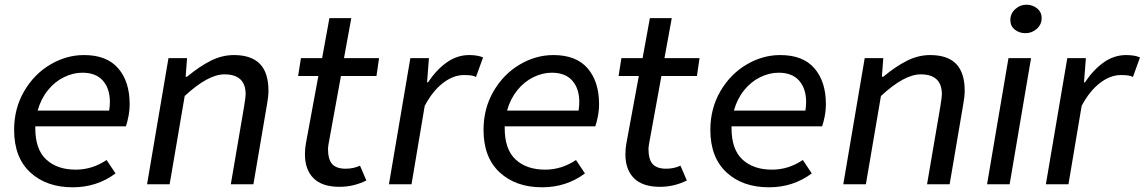

<svg xmlns="http://www.w3.org/2000/svg" viewBox="-20 -783 4865 816"><path d="M40 -231Q40 -322 82.5 -395Q125 -468 193.5 -508.5Q262 -549 337 -549Q434 -549 482.5 -492.5Q531 -436 531 -341Q531 -314 526 -288.5Q521 -263 515 -246H130V-238Q130 -148 176.5 -105Q223 -62 302 -62Q372 -62 433 -103L471 -46Q392 13 289 13Q177 13 108.5 -50.5Q40 -114 40 -231ZM444 -313Q447 -333 447 -350Q447 -406 417.5 -440Q388 -474 330 -474Q291 -474 252 -455Q213 -436 183.5 -399.5Q154 -363 140 -313Z M696 -536H775L769 -457H775Q828 -501 876 -525Q924 -549 974 -549Q1048 -549 1084.5 -511.5Q1121 -474 1121 -397Q1121 -374 1115 -341L1057 0H961L1017 -328Q1024 -370 1024 -382Q1024 -467 934 -467Q864 -467 765 -375L701 0H605Z M1276 -127Q1276 -152 1280 -173L1333 -460H1247L1259 -536H1349L1380 -706H1473L1442 -536H1591L1580 -460H1429L1376 -169Q1375 -161 1374 -152Q1374 -105 1392 -85.5Q1410 -66 1449 -66Q1483 -66 1510 -79L1537 -16Q1483 11 1423 11Q1349 11 1312.5 -25.5Q1276 -62 1276 -127Z M1724 -536H1803L1795 -433H1799Q1835 -487 1879 -518Q1923 -549 1974 -549Q2010 -549 2033 -539L2003 -456Q1993 -461 1981.5 -462.5Q1970 -464 1951 -464Q1907 -464 1863 -430.5Q1819 -397 1785 -333L1729 0H1633Z M2035 -231Q2035 -322 2077.5 -395Q2120 -468 2188.5 -508.5Q2257 -549 2332 -549Q2429 -549 2477.5 -492.5Q2526 -436 2526 -341Q2526 -314 2521 -288.5Q2516 -263 2510 -246H2125V-238Q2125 -148 2171.5 -105Q2218 -62 2297 -62Q2367 -62 2428 -103L2466 -46Q2387 13 2284 13Q2172 13 2103.5 -50.5Q2035 -114 2035 -231ZM2439 -313Q2442 -333 2442 -350Q2442 -406 2412.5 -440Q2383 -474 2325 -474Q2286 -474 2247 -455Q2208 -436 2178.5 -399.5Q2149 -363 2135 -313Z M2638 -127Q2638 -152 2642 -173L2695 -460H2609L2621 -536H2711L2742 -706H2835L2804 -536H2953L2942 -460H2791L2738 -169Q2737 -161 2736 -152Q2736 -105 2754 -85.5Q2772 -66 2811 -66Q2845 -66 2872 -79L2899 -16Q2845 11 2785 11Q2711 11 2674.5 -25.5Q2638 -62 2638 -127Z M2999 -231Q2999 -322 3041.5 -395Q3084 -468 3152.5 -508.5Q3221 -549 3296 -549Q3393 -549 3441.5 -492.5Q3490 -436 3490 -341Q3490 -314 3485 -288.5Q3480 -263 3474 -246H3089V-238Q3089 -148 3135.5 -105Q3182 -62 3261 -62Q3331 -62 3392 -103L3430 -46Q3351 13 3248 13Q3136 13 3067.5 -50.5Q2999 -114 2999 -231ZM3403 -313Q3406 -333 3406 -350Q3406 -406 3376.5 -440Q3347 -474 3289 -474Q3250 -474 3211 -455Q3172 -436 3142.5 -399.5Q3113 -363 3099 -313Z M3655 -536H3734L3728 -457H3734Q3787 -501 3835 -525Q3883 -549 3933 -549Q4007 -549 4043.5 -511.5Q4080 -474 4080 -397Q4080 -374 4074 -341L4016 0H3920L3976 -328Q3983 -370 3983 -382Q3983 -467 3893 -467Q3823 -467 3724 -375L3660 0H3564Z M4266 -536H4362L4271 0H4175ZM4274 -698Q4274 -725 4294.5 -744Q4315 -763 4343 -763Q4368 -763 4387.5 -747.5Q4407 -732 4407 -706Q4407 -679 4386.5 -660.5Q4366 -642 4338 -642Q4312 -642 4293 -657Q4274 -672 4274 -698Z M4516 -536H4595L4587 -433H4591Q4627 -487 4671 -518Q4715 -549 4766 -549Q4802 -549 4825 -539L4795 -456Q4785 -461 4773.5 -462.5Q4762 -464 4743 -464Q4699 -464 4655 -430.5Q4611 -397 4577 -333L4521 0H4425Z"/></svg>

Font: Nebula Sans Medium
Style: Regular
Weight: 500
Italic angle: -9°
Designer: Paul D. Hunt for Adobe (as Source Sans)
Foundry: Nebula Entertainment & Broadcasting LLC
Version: Version 1.010